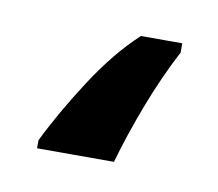

<svg xmlns="http://www.w3.org/2000/svg" viewBox="-36 21 271 239"><g transform="rotate(10 100.0 140.0)"><path d="M178.2 71.8Q160.2 106 145 145.8Q129.9 185.5 120.1 220.2H22.9V210Q41.5 171.9 69.1 129.4Q96.7 86.9 126 60.1H178.2Z"/></g></svg>

Font: Open Sans Condensed
Style: Bold
Weight: 700
Width: 3
Designer: Monotype Design Team
Foundry: Monotype Imaging Inc.
Version: Version 3.003; ttfautohint (v1.8.4)